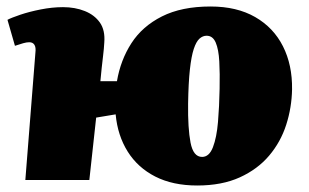

<svg xmlns="http://www.w3.org/2000/svg" viewBox="-20 -554 952 591"><path d="M587 17Q512 17 458 -10.5Q404 -38 373 -87.5Q342 -137 336 -202L276 -192L255 0H58L89 -392Q91 -408 86 -416Q81 -424 70 -424Q62 -424 51.5 -421Q41 -418 26 -413L3 -493Q14 -499 42 -508.5Q70 -518 105.5 -525Q141 -532 174 -532Q211 -532 241 -520Q271 -508 287.5 -484.5Q304 -461 301 -423Q300 -404 297.5 -384Q295 -364 293 -344.5Q291 -325 289 -304H340Q351 -369 384.5 -421Q418 -473 478.5 -503.5Q539 -534 628 -534Q709 -534 765.5 -501.5Q822 -469 851 -411.5Q880 -354 879 -279Q878 -223 861 -170Q844 -117 808.5 -75Q773 -33 718 -8Q663 17 587 17ZM602 -71Q624 -71 635.5 -101Q647 -131 651 -178.5Q655 -226 656 -281Q657 -328 655 -365Q653 -402 644 -423Q635 -444 616 -444Q604 -444 594 -435Q584 -426 576.5 -403.5Q569 -381 564.5 -340Q560 -299 559 -235Q558 -159 566.5 -115Q575 -71 602 -71Z"/></svg>

Font: Literata 18pt Black
Style: Italic
Weight: 900
Italic angle: -2°
Designer: Latin by Veronika Burian and Jose Scaglione. Greek by Irene Vlachou. Cyrillic by Vera Evstafieva
Foundry: TypeTogether
Version: Version 3.103;gftools[0.9.29]